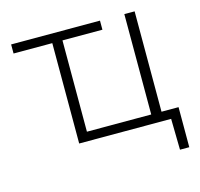

<svg xmlns="http://www.w3.org/2000/svg" viewBox="-95 -596 871 838"><g transform="rotate(-15 340.5 -177.0)"><path d="M618 140 615.5 0H200V-453.5H25V-494.5H426.5V-453.5H246V-41H536.5V-494.5H583V-41H660V140Z"/></g></svg>

Font: Heraclito ExtraLight
Style: Regular
Weight: 200
Designer: Kostas Bartsokas (font) & Cristiano Sobral (main changes)
Foundry: Kostas Bartsokas (font) & Cristiano Sobral (main changes)
Version: Version 1.00;July 8, 2020;FontCreator 13.0.0.2655 64-bit